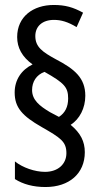

<svg xmlns="http://www.w3.org/2000/svg" viewBox="-20 -831 410 772"><path d="M39 -459C39 -399 69 -365 148 -320C223 -277 247 -262 247 -215C247 -172 214 -140 161 -140C120 -140 71 -157 40 -182V-111C73 -90 114 -79 163 -79C258 -79 321 -133 321 -219C321 -262 304 -296 264 -329C300 -352 323 -396 323 -446C323 -517 281 -553 204 -593C151 -622 122 -642 122 -686C122 -725 150 -751 197 -751C226 -751 253 -743 288 -722L314 -780C274 -802 242 -811 196 -811C113 -811 49 -764 49 -682C49 -639 69 -602 111 -572C66 -550 39 -510 39 -459ZM109 -469C109 -502 126 -530 159 -542C239 -497 254 -480 254 -435C254 -402 242 -377 217 -361L181 -380C139 -405 109 -429 109 -469Z"/></svg>

Font: Noto Sans Tamil UI ExtraCondensed
Style: Regular
Weight: 400
Width: 2
Designer: Jelle Bosma - Monotype Design Team
Foundry: Monotype Imaging Inc.
Version: Version 2.004